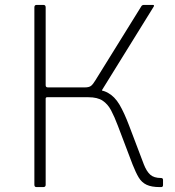

<svg xmlns="http://www.w3.org/2000/svg" viewBox="-20 -762 714 782"><path d="M129 0Q124 0 122 -2.5Q120 -5 120 -10V-732Q120 -742 129 -742H157Q166 -742 166 -732V-415Q166 -406 175 -406H348V-399Q392 -399 419.5 -384Q447 -369 466.5 -336Q486 -303 506 -250L566 -92Q577 -64 592 -50.5Q607 -37 636 -37Q644 -37 644 -29V-8Q644 0 636 0H631Q597 0 577 -9.5Q557 -19 545 -39Q533 -59 520 -92L460 -250Q446 -287 432.5 -312.5Q419 -338 398 -352Q377 -366 340 -366H172Q166 -366 166 -360V-9Q166 0 156 0ZM325 -381V-406Q343 -406 351 -412.5Q359 -419 368 -434L556 -737Q559 -742 567 -742H603Q606 -742 607 -740Q608 -738 606 -735L396 -396Q394 -392 396 -388.5Q398 -385 404 -381Z"/></svg>

Font: Libre Franklin Thin
Style: Regular
Weight: 100
Designer: Pablo Impallari, Rodrigo Fuenzalida, Nhung Nguyen
Foundry: Impallari Type
Version: Version 3.000